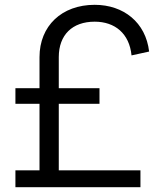

<svg xmlns="http://www.w3.org/2000/svg" viewBox="-20 -777 683 797"><path d="M563 0V-70H224V-346H393V-411H224V-540C224 -632 280 -687 373 -687C457 -687 517 -638 526 -547L599 -563C585 -684 493 -757 373 -757C236 -757 144 -669 144 -540V-411H44V-346H144V-70H44V0Z"/></svg>

Font: Plus Jakarta Sans
Style: Regular
Weight: 400
Designer: Gumpita Rahayu
Foundry: Tokotype
Version: Version 2.071;gftools[0.9.30]